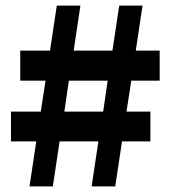

<svg xmlns="http://www.w3.org/2000/svg" viewBox="-20 -663 606 683"><path d="M209 -266H347L363 -376H225ZM85 0 109 -160H19V-266H125L142 -376H52V-483H158L182 -643H266L242 -483H380L404 -643H487L463 -483H548V-376H447L430 -266H515V-160H414L390 0H306L330 -160H192L168 0Z"/></svg>

Font: Source Serif 4 SmText
Style: Bold
Weight: 700
Designer: Frank Grießhammer
Foundry: Adobe
Version: Version 4.005;hotconv 1.1.0;makeotfexe 2.6.0